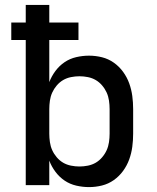

<svg xmlns="http://www.w3.org/2000/svg" viewBox="-20 -755 640 783"><path d="M343 8Q317 8 291 2Q265 -4 243.5 -18.5Q222 -33 206 -54.5Q190 -76 181 -100V0H85V-592H26V-663H85V-735H181V-663H300V-592H181V-420Q190 -444 206 -465.5Q222 -487 243.5 -501.5Q265 -516 291 -522Q317 -528 343 -528Q370 -528 396 -521.5Q422 -515 444 -499.5Q466 -484 482 -462Q498 -440 507 -415Q516 -390 519.5 -363.5Q523 -337 523 -310V-210Q523 -183 519.5 -156.5Q516 -130 507 -105Q498 -80 482 -58Q466 -36 444 -20.5Q422 -5 396 1.5Q370 8 343 8ZM304 -76Q321 -76 338.5 -79.5Q356 -83 370.5 -91.5Q385 -100 396.5 -113.5Q408 -127 415 -142.5Q422 -158 424.5 -175.5Q427 -193 427 -210V-310Q427 -327 424.5 -344.5Q422 -362 415 -377.5Q408 -393 396.5 -406.5Q385 -420 370.5 -428.5Q356 -437 338.5 -440.5Q321 -444 304 -444Q287 -444 269.5 -440.5Q252 -437 237.5 -428.5Q223 -420 211.5 -406.5Q200 -393 193 -377.5Q186 -362 183.5 -344.5Q181 -327 181 -310V-210Q181 -193 183.5 -175.5Q186 -158 193 -142.5Q200 -127 211.5 -113.5Q223 -100 237.5 -91.5Q252 -83 269.5 -79.5Q287 -76 304 -76Z"/></svg>

Font: Iosevka Medium Extended
Style: Regular
Weight: 500
Width: 7
Monospace: yes
Designer: Belleve Invis
Foundry: Belleve Invis
Version: Version 32.5.0; ttfautohint (v1.8.4)